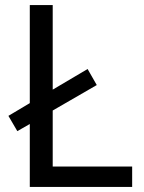

<svg xmlns="http://www.w3.org/2000/svg" viewBox="-20 -734 564 754"><path d="M97 0H499V-80H187V-300L360 -400L324 -463L187 -382V-714H97V-329L13 -279L48 -219L97 -247Z"/></svg>

Font: Noto Sans Gurmukhi UI
Style: Regular
Weight: 400
Designer: Jelle Bosma - Monotype Design Team
Foundry: Monotype Imaging Inc.
Version: Version 2.004